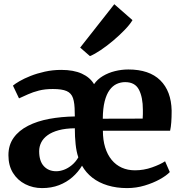

<svg xmlns="http://www.w3.org/2000/svg" viewBox="-20 -904 885 934"><path d="M184.5 11Q140.5 11 103 -8Q65.5 -27 43.2 -62.8Q21 -98.5 21 -149Q21 -198.5 46.5 -234Q72 -269.5 116.8 -292.2Q161.5 -315 220 -325.8Q278.5 -336.5 344 -337.5L343.5 -357.5Q343.5 -402 335.2 -426.5Q327 -451 304.2 -461Q281.5 -471 237 -471Q199 -471 169.5 -463.5Q140 -456 116.2 -445.2Q92.5 -434.5 72.5 -425.5L43 -487.5Q52.5 -496 74.8 -509Q97 -522 128.5 -534.5Q160 -547 198.2 -555.5Q236.5 -564 278 -564Q338 -564 378 -545.8Q418 -527.5 437.5 -494.5Q453.5 -518 480.2 -534Q507 -550 539.2 -558Q571.5 -566 604.5 -566Q706 -566 759.5 -513.5Q813 -461 815 -365.5Q815 -333 813.2 -309.2Q811.5 -285.5 807.5 -268H480.5Q480.5 -223 491.5 -187.2Q502.5 -151.5 523 -126.5Q543.5 -101.5 572.2 -88.5Q601 -75.5 636.5 -75.5Q679.5 -75.5 719.8 -89.8Q760 -104 783 -119.5L806 -67Q790 -50 757.8 -32Q725.5 -14 684 -1.5Q642.5 11 598 11Q547 11 504 -2Q461 -15 429.5 -39.5Q398 -64 379 -98Q360.5 -67 332.2 -42.2Q304 -17.5 267 -3.2Q230 11 184.5 11ZM480 -326.5 674 -327Q675 -336 675 -348.5Q675 -361 675 -370Q675 -430.5 656 -467.5Q637 -504.5 589 -504.5Q567 -504.5 547.5 -495.5Q528 -486.5 513 -466Q498 -445.5 489.2 -411.2Q480.5 -377 480 -326.5ZM253.5 -71Q271.5 -71 291.2 -78.2Q311 -85.5 329.5 -100.8Q348 -116 361 -138.5Q351.5 -166.5 347.8 -202.8Q344 -239 344 -280Q298.5 -279.5 265.5 -270.5Q232.5 -261.5 211.5 -246.2Q190.5 -231 180.5 -211Q170.5 -191 170.5 -168.5Q170.5 -120.5 193.2 -95.8Q216 -71 253.5 -71ZM417 -631.5 370 -672.5 536 -883.5 624.5 -806Q612 -785 586.8 -758.8Q561.5 -732.5 530.8 -706.5Q500 -680.5 470.2 -660.5Q440.5 -640.5 418.5 -631.5Z"/></svg>

Font: Merriweather 28pt
Style: Bold
Weight: 700
Version: Version 2.100